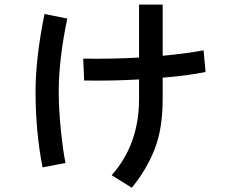

<svg xmlns="http://www.w3.org/2000/svg" viewBox="-20 -791 1040 857"><path d="M478.5 -8.8Q600.6 -146.5 600.6 -348.6V-436.5Q487.3 -429.7 355.5 -431.6L351.6 -529.3Q483.4 -527.3 600.6 -534.2V-770.5H706.1V-542Q816.4 -552.7 888.7 -566.4L897.5 -469.7Q816.4 -453.1 706.1 -444.3V-348.6Q706.1 -216.8 670.4 -125.5Q634.8 -34.2 568.4 46.9ZM138.7 -381.8Q138.7 -532.2 178.7 -728.5L280.3 -708Q242.2 -526.4 242.2 -381.8Q242.2 -302.7 252 -208Q261.7 -113.3 272.5 -63.5L169.9 -43.9Q138.7 -204.1 138.7 -381.8Z"/></svg>

Font: Gothic A1 SemiBold
Style: Regular
Weight: 600
Version: Version 2.50